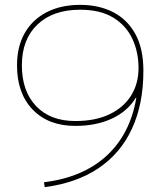

<svg xmlns="http://www.w3.org/2000/svg" viewBox="-20 -760 660 790"><path d="M310 -740Q387 -740 445.5 -710Q504 -680 537 -620Q570 -560 570 -469Q570 -332 523 -230.5Q476 -129 385.5 -68Q295 -7 164 10L161 -10Q322 -30 419 -119.5Q516 -209 541 -358H539Q505 -302 440.5 -272Q376 -242 290 -242Q179 -242 114.5 -309Q50 -376 50 -491Q50 -568 81.5 -623.5Q113 -679 171.5 -709.5Q230 -740 310 -740ZM310 -720Q198 -720 134 -659Q70 -598 70 -491Q70 -385 128.5 -323.5Q187 -262 290 -262Q373 -262 431 -290Q489 -318 519.5 -367Q550 -416 550 -480Q550 -546 524.5 -600.5Q499 -655 446 -687.5Q393 -720 310 -720Z"/></svg>

Font: M PLUS 1 Thin
Style: Regular
Weight: 100
Designer: Coji Morishita
Foundry: UNDERFOREST DESIGN
Version: Version 1.001